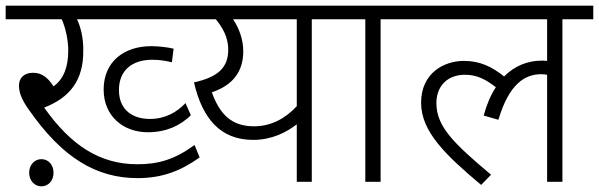

<svg xmlns="http://www.w3.org/2000/svg" viewBox="-20 -642 2115 678"><path d="M685 -86 667 -130C597 -79 540 -62 465 -62C332 -62 230 -129 136 -262C226 -297 275 -358 274 -463C275 -506 265 -547 252 -574H638V-622H0V-574H198C212 -542 221 -501 221 -463C221 -410 207 -364 169 -337C149 -368 128 -385 97 -385C64 -385 47 -366 47 -340C47 -318 54 -293 83 -253C199 -87 318 -13 466 -13C555 -13 620 -40 685 -86ZM654 -235 635 -278C605 -246 564 -222 509 -222C447 -222 400 -255 400 -324C400 -394 447 -431 518 -431C544 -431 567 -427 587 -422L593 -470C574 -475 539 -479 514 -479C419 -479 346 -425 346 -326C346 -232 415 -175 502 -175C568 -175 617 -199 654 -235ZM83 -32C83 -3 103 16 126 16C150 16 169 -3 169 -32C169 -60 151 -80 126 -80C102 -80 83 -60 83 -32Z M1191 -622H623V-574H742C766 -545 786 -510 786 -467C786 -403 750 -370 665 -351C695 -221 760 -148 874 -148C940 -148 992 -175 1028 -203V0H1081V-574H1191ZM728 -316C799 -340 839 -386 839 -461C839 -502 825 -541 803 -574H1028V-267C989 -225 939 -196 877 -196C797 -196 756 -239 728 -316Z M1324 -574H1433V-622H1176V-574H1270V0H1324Z M1418 -574H1912V-427C1906 -427 1901 -428 1895 -428C1842 -428 1797 -409 1760 -372C1718 -406 1675 -427 1618 -427C1549 -427 1467 -385 1467 -279C1467 -177 1554 -94 1679 11L1714 -25C1582 -136 1521 -195 1521 -278C1521 -336 1558 -378 1622 -378C1665 -378 1696 -361 1731 -334C1713 -307 1699 -274 1688 -234L1740 -219C1778 -347 1834 -380 1892 -380C1899 -380 1906 -379 1912 -378V0H1966V-574H2075V-622H1418Z"/></svg>

Font: Noto Sans Devanagari UI Light
Style: Regular
Weight: 300
Designer: Jelle Bosma - Monotype Design Team
Foundry: Monotype Imaging Inc.
Version: Version 2.004